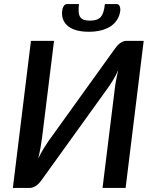

<svg xmlns="http://www.w3.org/2000/svg" viewBox="-20 -920 753 940"><path d="M683.5 -720 595 0H482L540.5 -473.5Q543 -497 547.5 -522.5Q552 -548 559 -576.5Q547.5 -551 534.5 -529.5Q521.5 -508 510 -492L181.5 -35.5Q177 -29 171 -22.8Q165 -16.5 158 -11.5Q151 -6.5 143 -3.2Q135 0 127 0H43L131.5 -720H244.5L186 -246.5Q183 -223.5 178.5 -197.8Q174 -172 167 -143.5Q179 -168.5 192 -190Q205 -211.5 216.5 -228L545 -685Q549.5 -691.5 555.5 -697.8Q561.5 -704 568.5 -709Q575.5 -714 583.2 -717Q591 -720 599 -720ZM420.5 -819Q438.5 -819 451.2 -823Q464 -827 472.5 -836.2Q481 -845.5 486 -861Q491 -876.5 493.5 -900H551Q561.5 -900 565.8 -890Q570 -880 569 -868.5Q566 -843.5 553.8 -824Q541.5 -804.5 521.5 -791.2Q501.5 -778 474.5 -771.2Q447.5 -764.5 414.5 -764.5Q382 -764.5 356.5 -771.2Q331 -778 314 -791.2Q297 -804.5 289.2 -824Q281.5 -843.5 284.5 -868.5Q285.5 -880 291.8 -890Q298 -900 308.5 -900H366.5Q364 -876.5 365.2 -861Q366.5 -845.5 373 -836.2Q379.5 -827 391 -823Q402.5 -819 420.5 -819Z"/></svg>

Font: Lato SemiBold
Style: Italic
Weight: 600
Italic angle: -7°
Designer: Lukasz Dziedzic with Adam Twardoch and Botio Nikoltchev
Foundry: tyPoland Lukasz Dziedzic
Version: Version 2.015; 2015-08-06; http://www.latofonts.com/